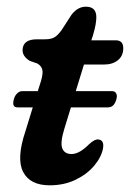

<svg xmlns="http://www.w3.org/2000/svg" viewBox="-20 -545 388 574"><path d="M21.5 -248.5Q24 -258.5 31 -265.5Q38 -272.5 46 -272.5H93L97.5 -287Q108.5 -318.5 107.2 -332.5Q106 -346.5 92 -355L69 -363Q47.5 -376.5 47.5 -394.5Q47.5 -427.5 90.5 -427.5H114.5Q131.5 -427.5 141.5 -432.8Q151.5 -438 163.5 -454L193.5 -500.5Q212 -525 237 -525Q268 -525 268 -493.5Q268 -484.5 265.8 -471.5Q263.5 -458.5 258 -439.5L253 -424.5H326Q348.5 -424.5 348.5 -401Q348.5 -378 332.5 -365Q316.5 -352 290 -352H231L206.5 -272.5H315Q324 -272.5 327.5 -265.5Q331 -258.5 328 -248.5Q321.5 -224 303 -224H192L172.5 -160.5Q159.5 -118.5 166.2 -101.5Q173 -84.5 194 -84.5Q217.5 -84.5 247 -114.5Q263.5 -129.5 274 -128Q292 -126.5 288 -101.5Q283 -75 261.5 -49.5Q240 -24 205.8 -7.5Q171.5 9 128.5 9Q70 9 49.2 -31Q28.5 -71 56 -152.5L78 -224H32.5Q14.5 -224 21.5 -248.5Z"/></svg>

Font: Fraunces 144pt SuperSoft SemiBold
Style: Italic
Weight: 600
Italic angle: -16°
Version: Version 1.000;[b76b70a41]